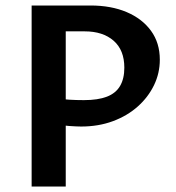

<svg xmlns="http://www.w3.org/2000/svg" viewBox="-20 -678 640 698"><path d="M275 -218Q260 -218 231 -220Q202 -222 174 -228V-321Q209 -317 233 -315.5Q257 -314 285 -314Q336 -314 368.5 -326.5Q401 -339 416.5 -365.5Q432 -392 432 -432Q432 -496 393 -530Q354 -564 288 -564H219V0H95V-658H309Q384 -658 440.5 -634Q497 -610 529 -566Q561 -522 561 -461Q561 -412 540 -368.5Q519 -325 481 -291Q443 -257 390.5 -237.5Q338 -218 275 -218Z"/></svg>

Font: Ysabeau Office
Style: Bold
Weight: 700
Designer: Christian Thalmann (Catharsis Fonts)
Version: Version 2.001;gftools[0.9.30]; featfreeze: tnum,lnum,ss02